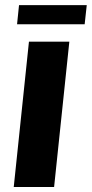

<svg xmlns="http://www.w3.org/2000/svg" viewBox="-20 -744 365 764"><path d="M47.9 -647.5 55.7 -723.6H325.2L316.9 -647.5ZM34.7 0 95.2 -578.1H255.9L195.3 0Z"/></svg>

Font: Oswald
Style: Bold
Weight: 700
Designer: Vernon Adams
Foundry: Vernon Adams
Version: 3.0; ttfautohint (v0.94.23-7a4d-dirty) -l 8 -r 50 -G 200 -x 